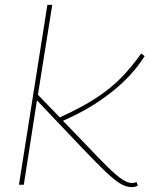

<svg xmlns="http://www.w3.org/2000/svg" viewBox="-20 -760 616 790"><path d="M58 0 175 -740H195L136 -370L226 -277Q314 -317 373.5 -355.5Q433 -394 476.5 -438Q520 -482 561 -540L575 -529Q526 -450 439 -381Q352 -312 239 -263L325 -174Q386 -109 423.5 -72.5Q461 -36 483.5 -21.5Q506 -7 523 -7Q533 -7 542 -11L547 4Q536 10 522 10Q500 10 476 -4Q452 -18 416 -52Q380 -86 321 -148L132 -347L78 0Z"/></svg>

Font: Georama Extended Thin
Style: Italic
Weight: 100
Width: 7
Italic angle: -9°
Designer: Jean-Baptiste Levee
Foundry: Production Type
Version: Version 1.000